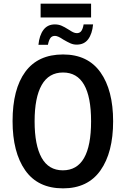

<svg xmlns="http://www.w3.org/2000/svg" viewBox="-20 -1024 691 1054"><path d="M326 10Q188 10 118.5 -89Q49 -188 49 -359Q49 -535 119 -630Q189 -725 326 -725Q462 -725 531.5 -627Q601 -529 601 -358Q601 -187 531.5 -88.5Q462 10 326 10ZM325 -89Q480 -89 480 -358Q480 -626 326 -626Q248 -626 209 -557.5Q170 -489 170 -358Q170 -227 208.5 -158Q247 -89 325 -89ZM203 -1004H480V-928H203ZM281 -890Q301 -890 317.5 -883Q334 -876 356 -862Q371 -852 381.5 -847Q392 -842 402 -842Q418 -842 426.5 -854Q435 -866 439 -890H491Q486 -838 464 -808.5Q442 -779 401 -779Q383 -779 367 -786Q351 -793 327 -807Q298 -827 282 -827Q265 -827 256.5 -815Q248 -803 243 -778H191Q196 -830 218.5 -860Q241 -890 281 -890Z"/></svg>

Font: Noto Sans Display Medium Narrow
Style: Regular
Weight: 500
Width: 4
Designer: Monotype Design team
Foundry: Monotype Imaging Inc.
Version: Version 1.000